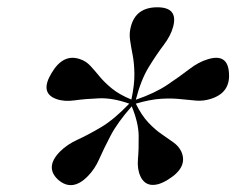

<svg xmlns="http://www.w3.org/2000/svg" viewBox="-20 -796 664 540"><path d="M226.5 -300Q183 -256 143.5 -290.5Q105.5 -325.5 148.5 -369.5Q169 -390 198.2 -403.2Q227.5 -416.5 264.2 -438.2Q301 -460 343.5 -504.5Q297 -521 258.8 -519.5Q220.5 -518 190.5 -513.8Q160.5 -509.5 138.5 -517.5Q91 -534.5 125 -590.5Q158 -646.5 205.5 -629.5Q222 -624 234.2 -610.8Q246.5 -597.5 260.2 -580.8Q274 -564 294.8 -547Q315.5 -530 349.5 -516Q358.5 -558 358 -588.5Q357.5 -619 353 -641.8Q348.5 -664.5 345.8 -683.5Q343 -702.5 348 -721Q362 -775.5 422.5 -775.5Q481.5 -775.5 467 -721Q460.5 -696 440.8 -670Q421 -644 398.8 -608Q376.5 -572 362 -515.5Q416 -534 451.2 -557.8Q486.5 -581.5 512.8 -601.8Q539 -622 565 -629.5Q621 -646.5 624 -590Q628 -534.5 571.5 -517.5Q552 -511.5 532 -513Q512 -514.5 488 -517.2Q464 -520 433.5 -518.2Q403 -516.5 362 -504.5Q378.5 -471 397.5 -451Q416.5 -431 435 -418.5Q453.5 -406 468.2 -395.2Q483 -384.5 490 -369.5Q509.5 -325.5 452 -290.5Q425.5 -274 405.2 -276.2Q385 -278.5 375 -300Q365.5 -320.5 368 -348.8Q370.5 -377 370 -414Q369.5 -451 350.5 -497Q310 -451 290.8 -414Q271.5 -377 259 -348.5Q246.5 -320 226.5 -300ZM353.5 -507.5Z"/></svg>

Font: Fraunces 72pt S000 SemiBold
Style: Italic
Weight: 600
Italic angle: -16°
Version: Version 1.000; ttfautohint (v1.8.3)